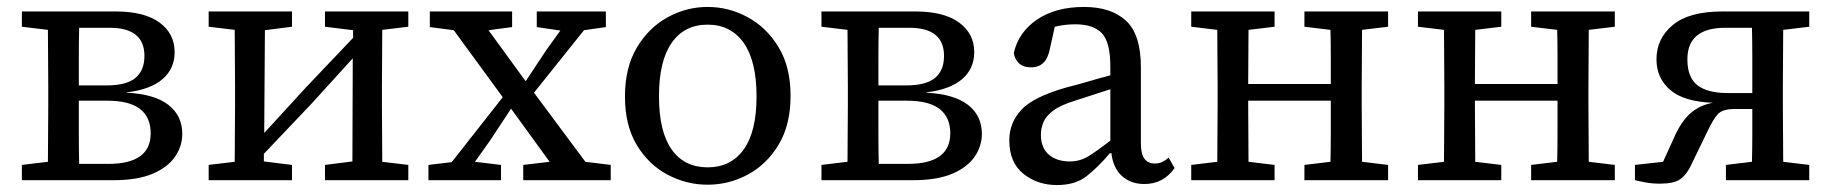

<svg xmlns="http://www.w3.org/2000/svg" viewBox="-20 -519 5274 553"><path d="M207 -215Q207 -178 207 -132.5Q207 -87 208 -47H292Q414 -47 414 -135Q414 -181 383.5 -205Q353 -229 288 -229H207ZM43 0V-44L118 -53Q118 -91 118.5 -135Q119 -179 119 -215V-271Q119 -307 118.5 -351Q118 -395 118 -433L43 -442V-486H313Q396 -486 439.5 -454Q483 -422 483 -369Q483 -321 448 -291Q413 -261 345 -253V-252Q425 -248 465 -217Q505 -186 505 -133Q505 -98 484 -67.5Q463 -37 419.5 -18.5Q376 0 306 0ZM296 -439H208Q207 -399 207 -353.5Q207 -308 207 -273H287Q344 -273 370 -294.5Q396 -316 396 -358Q396 -439 296 -439Z M916 -442V-486H1156V-442L1081 -433Q1081 -394 1080.5 -350.5Q1080 -307 1080 -271V-215Q1080 -179 1080.5 -135.5Q1081 -92 1081 -53L1156 -44V0H916V-44L995 -54L996 -351L876 -219L740 -76V-54L821 -44V0H581V-44L656 -53Q656 -91 656.5 -135Q657 -179 657 -215V-271Q657 -307 656.5 -351Q656 -395 656 -433L581 -442V-486H821V-442L743 -432L741 -136L862 -268L997 -410V-432Z M1526 -441V-486H1725V-441L1662 -432L1518 -252L1666 -53L1739 -44V0H1487V-44L1563 -53L1452 -206L1392 -115L1348 -53L1423 -44V0H1214V-44L1281 -52L1428 -239L1287 -432L1218 -441V-486H1455V-441L1387 -432L1494 -285L1555 -377L1594 -431Z M2018 13Q1957 13 1902.5 -16Q1848 -45 1814 -101.5Q1780 -158 1780 -241Q1780 -324 1814 -381.5Q1848 -439 1902.5 -469Q1957 -499 2018 -499Q2079 -499 2133.5 -469.5Q2188 -440 2222.5 -383Q2257 -326 2257 -243Q2257 -160 2223 -103Q2189 -46 2134.5 -16.5Q2080 13 2018 13ZM2018 -37Q2085 -37 2122 -88.5Q2159 -140 2159 -241Q2159 -343 2122 -395.5Q2085 -448 2018 -448Q1951 -448 1914.5 -395.5Q1878 -343 1878 -242Q1878 -140 1914.5 -88.5Q1951 -37 2018 -37Z M2510 -215Q2510 -178 2510 -132.5Q2510 -87 2511 -47H2595Q2717 -47 2717 -135Q2717 -181 2686.5 -205Q2656 -229 2591 -229H2510ZM2346 0V-44L2421 -53Q2421 -91 2421.5 -135Q2422 -179 2422 -215V-271Q2422 -307 2421.5 -351Q2421 -395 2421 -433L2346 -442V-486H2616Q2699 -486 2742.5 -454Q2786 -422 2786 -369Q2786 -321 2751 -291Q2716 -261 2648 -253V-252Q2728 -248 2768 -217Q2808 -186 2808 -133Q2808 -98 2787 -67.5Q2766 -37 2722.5 -18.5Q2679 0 2609 0ZM2599 -439H2511Q2510 -399 2510 -353.5Q2510 -308 2510 -273H2590Q2647 -273 2673 -294.5Q2699 -316 2699 -358Q2699 -439 2599 -439Z M3276 11Q3237 11 3211.5 -12Q3186 -35 3181 -78H3177Q3142 -37 3109.5 -11.5Q3077 14 3024 14Q2968 14 2927.5 -18.5Q2887 -51 2887 -115Q2887 -165 2921.5 -202.5Q2956 -240 3051 -267Q3083 -275 3115 -284.5Q3147 -294 3178 -302V-327Q3178 -398 3153.5 -423.5Q3129 -449 3077 -449Q3047 -449 3018 -442L3004 -379Q2994 -325 2950 -325Q2927 -325 2914.5 -337Q2902 -349 2900 -367Q2914 -427 2967.5 -463Q3021 -499 3102 -499Q3180 -499 3223 -459.5Q3266 -420 3266 -325V-106Q3266 -75 3276.5 -61.5Q3287 -48 3306 -48Q3319 -48 3328.5 -53Q3338 -58 3346 -65L3363 -35Q3331 11 3276 11ZM2978 -131Q2978 -93 3001 -73.5Q3024 -54 3061 -54Q3090 -54 3114 -68.5Q3138 -83 3178 -114V-262L3076 -229Q3034 -216 3013 -200Q2992 -184 2985 -166.5Q2978 -149 2978 -131Z M3737 -442V-486H3978V-442L3903 -433Q3903 -394 3902.5 -350.5Q3902 -307 3902 -271V-215Q3902 -179 3902.5 -135.5Q3903 -92 3903 -53L3978 -44V0H3737V-44L3812 -53Q3813 -93 3813 -139.5Q3813 -186 3813 -229H3575Q3575 -183 3575.5 -137Q3576 -91 3576 -53L3651 -44V0H3411V-44L3486 -53Q3486 -91 3486.5 -135Q3487 -179 3487 -215V-271Q3487 -307 3486.5 -351Q3486 -395 3486 -433L3411 -442V-486H3651V-442L3576 -433Q3576 -396 3575.5 -354.5Q3575 -313 3575 -277H3813Q3813 -315 3813 -356Q3813 -397 3812 -433Z M4390 -442V-486H4631V-442L4556 -433Q4556 -394 4555.5 -350.5Q4555 -307 4555 -271V-215Q4555 -179 4555.5 -135.5Q4556 -92 4556 -53L4631 -44V0H4390V-44L4465 -53Q4466 -93 4466 -139.5Q4466 -186 4466 -229H4228Q4228 -183 4228.5 -137Q4229 -91 4229 -53L4304 -44V0H4064V-44L4139 -53Q4139 -91 4139.5 -135Q4140 -179 4140 -215V-271Q4140 -307 4139.5 -351Q4139 -395 4139 -433L4064 -442V-486H4304V-442L4229 -433Q4229 -396 4228.5 -354.5Q4228 -313 4228 -277H4466Q4466 -315 4466 -356Q4466 -397 4465 -433Z M4941 -486H5191V-442L5116 -433Q5116 -395 5115.5 -351Q5115 -307 5115 -271V-215Q5115 -179 5115.5 -135.5Q5116 -92 5116 -53L5191 -44V0H4951V-44L5026 -53Q5027 -91 5027 -134Q5027 -177 5027 -205H4975Q4941 -205 4927.5 -190Q4914 -175 4897 -139L4850 -42Q4837 -15 4819 -2.5Q4801 10 4761 10Q4739 10 4720 6.5Q4701 3 4689 0V-44L4770 -53L4805 -130Q4825 -173 4851.5 -195Q4878 -217 4914 -223Q4830 -226 4790.5 -260Q4751 -294 4751 -348Q4751 -408 4798 -447Q4845 -486 4941 -486ZM4956 -251H5027V-262Q5027 -305 5027 -352Q5027 -399 5026 -439H4949Q4840 -439 4840 -348Q4840 -296 4869 -273.5Q4898 -251 4956 -251Z"/></svg>

Font: Source Serif 4 SmText
Style: Regular
Weight: 400
Designer: Frank Grießhammer
Foundry: Adobe
Version: Version 4.005;hotconv 1.1.0;makeotfexe 2.6.0